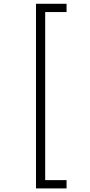

<svg xmlns="http://www.w3.org/2000/svg" viewBox="-20 -822 490 1043"><path d="M341.5 156.5V201.5H175.5V-801.5H341.5V-756.5H225.5V156.5Z"/></svg>

Font: League Mono Condensed UltraLight
Style: Regular
Weight: 200
Width: 1
Designer: Tyler Finck
Foundry: The League of Moveable Type / Tyler Finck
Version: Version 2.210